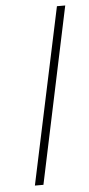

<svg xmlns="http://www.w3.org/2000/svg" viewBox="-54 -775 374 807"><g transform="rotate(-5 133.5 -371.5)"><path d="M60 0 218 -743H253L96 0Z"/></g></svg>

Font: Saira Expanded Thin
Style: Italic
Weight: 250
Width: 7
Italic angle: -12°
Designer: Hector Gatti with collaboration of the Omnibus-Type team
Foundry: Omnibus-Type
Version: Version 1.101